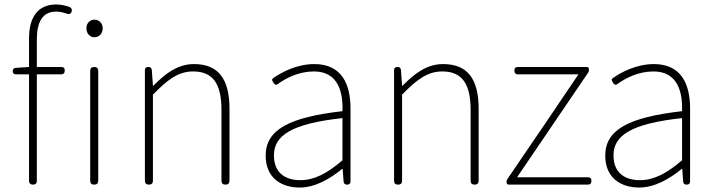

<svg xmlns="http://www.w3.org/2000/svg" viewBox="-20 -827 3201 860"><path d="M384 -263V-18C384 -6 390 0 402 0C414 0 420 -6 420 -18V-263V-509C420 -521 414 -527 402 -527C390 -527 384 -521 384 -509ZM378 -671C384 -664 393 -660 403 -660C413 -660 422 -664 429 -671C436 -678 440 -688 440 -701C440 -723 423 -739 403 -739C383 -739 367 -723 367 -701C367 -688 371 -678 378 -671ZM110 -247V-17C110 -6 117 0 128 0C139 0 145 -6 145 -17V-494H207H254C265 -494 270 -500 270 -511C270 -522 265 -527 254 -527H145V-650C145 -729 171 -775 231 -775C246 -775 262 -772 278 -766C289 -762 297 -764 301 -775C304 -785 300 -792 291 -796C271 -803 250 -807 232 -807C156 -807 110 -758 110 -655V-527L50 -523C41 -522 37 -517 37 -508C37 -499 42 -494 51 -494H110Z M665 -201V-403C732 -472 780 -507 845 -507C935 -507 972 -450 972 -334V-18C972 -6 978 0 990 0C1002 0 1008 -6 1008 -18V-339C1008 -475 957 -540 849 -540C776 -540 721 -498 667 -443H665L660 -513C659 -523 654 -527 644 -527C634 -527 629 -522 629 -512V-263V-18C629 -6 635 0 647 0C659 0 665 -6 665 -18Z M1550 -255V-341C1550 -448 1512 -540 1388 -540C1309 -540 1241 -503 1205 -478C1196 -472 1198 -467 1204 -458C1210 -448 1215 -444 1225 -451C1261 -477 1318 -507 1386 -507C1495 -507 1517 -414 1514 -329C1277 -302 1170 -247 1170 -130C1170 -30 1240 13 1322 13C1392 13 1458 -26 1512 -70H1515L1519 -14C1520 -4 1525 0 1535 0C1545 0 1550 -5 1550 -15V-170ZM1514 -250V-203V-109C1445 -50 1388 -20 1325 -20C1261 -20 1207 -50 1207 -131C1207 -220 1285 -273 1514 -298Z M1781 -201V-403C1848 -472 1896 -507 1961 -507C2051 -507 2088 -450 2088 -334V-18C2088 -6 2094 0 2106 0C2118 0 2124 -6 2124 -18V-339C2124 -475 2073 -540 1965 -540C1892 -540 1837 -498 1783 -443H1781L1776 -513C1775 -523 1770 -527 1760 -527C1750 -527 1745 -522 1745 -512V-263V-18C1745 -6 1751 0 1763 0C1775 0 1781 -6 1781 -18Z M2410 -256 2252 -24C2250 -21 2249 -17 2249 -13V-10C2249 -4 2253 0 2259 0H2439H2613C2624 0 2629 -6 2629 -17C2629 -28 2624 -33 2613 -33H2296L2614 -501C2617 -505 2618 -509 2618 -514V-517C2618 -523 2614 -527 2608 -527H2300C2289 -527 2284 -522 2284 -511C2284 -500 2289 -494 2300 -494H2571Z M3071 -255V-341C3071 -448 3033 -540 2909 -540C2830 -540 2762 -503 2726 -478C2717 -472 2719 -467 2725 -458C2731 -448 2736 -444 2746 -451C2782 -477 2839 -507 2907 -507C3016 -507 3038 -414 3035 -329C2798 -302 2691 -247 2691 -130C2691 -30 2761 13 2843 13C2913 13 2979 -26 3033 -70H3036L3040 -14C3041 -4 3046 0 3056 0C3066 0 3071 -5 3071 -15V-170ZM3035 -250V-203V-109C2966 -50 2909 -20 2846 -20C2782 -20 2728 -50 2728 -131C2728 -220 2806 -273 3035 -298Z"/></svg>

Font: GenSenRounded2 TW EL
Style: Regular
Weight: 250
Version: Version 2.100;PS 2.1;hotconv 16.6.51;makeotf.lib2.5.65220 DE